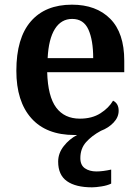

<svg xmlns="http://www.w3.org/2000/svg" viewBox="-20 -568 597 822"><path d="M374 234Q304 234 266.5 207.5Q229 181 229 124Q229 88 253 57.5Q277 27 310 10H299Q178 10 114 -62Q50 -134 50 -265Q50 -405 112 -476.5Q174 -548 288 -548Q392 -548 452 -487.5Q512 -427 512 -308V-259H182Q185 -155 220.5 -107.5Q256 -60 322 -60Q374 -60 410 -83Q446 -106 464 -137Q488 -125 488 -94Q488 -66 466 -43Q444 -20 412 -8Q373 13 348.5 40.5Q324 68 324 109Q324 139 343.5 152.5Q363 166 393 166Q406 166 422 164Q438 162 456 158V218Q440 226 415 230Q390 234 374 234ZM379 -319Q379 -396 358.5 -441.5Q338 -487 289 -487Q242 -487 215 -444Q188 -401 184 -319Z"/></svg>

Font: Noto Serif NP Hmong SemiBold
Style: Regular
Weight: 600
Designer: Dalton Maag Ltd
Foundry: Dalton Maag Ltd
Version: Version 1.001; ttfautohint (v1.8.4.7-5d5b)